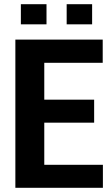

<svg xmlns="http://www.w3.org/2000/svg" viewBox="-20 -901 532 921"><path d="M431.6 -312.5Q372.1 -312.5 192.4 -312.5Q192.4 -261.7 192.4 -110.4Q262.7 -110.4 473.6 -110.4Q473.6 -83 473.6 0Q368.2 0 53.7 0Q53.7 -132.8 53.7 -533.2Q53.7 -578.1 53.7 -710.9Q158.2 -710.9 472.7 -710.9Q472.7 -683.6 472.7 -599.6Q402.3 -599.6 192.4 -599.6Q192.4 -555.7 192.4 -422.9Q252.9 -422.9 431.6 -422.9Q431.6 -395.5 431.6 -312.5ZM421.9 -784.2Q390.6 -784.2 299.8 -784.2Q299.8 -808.6 299.8 -880.9Q330.1 -880.9 421.9 -880.9Q421.9 -856.4 421.9 -784.2ZM203.1 -784.2Q171.9 -784.2 80.1 -784.2Q80.1 -808.6 80.1 -880.9Q110.4 -880.9 203.1 -880.9Q203.1 -856.4 203.1 -784.2Z"/></svg>

Font: Noto Sans Hebrew DECATHLON 
Style: Bold
Weight: 400
Designer: Monotype Design Team
Version: Version 2.000;GOOG;noto-fonts:20170220:a8a215d2e889